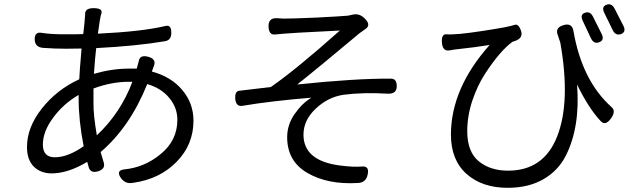

<svg xmlns="http://www.w3.org/2000/svg" viewBox="-20 -832 3040 918"><path d="M634 -504 643 -538Q648 -571 687 -561Q727 -551 717 -520L706 -490Q799 -465 852 -401Q905 -338 905 -255Q905 -140 824 -58Q744 24 617 42Q578 50 556 16Q535 -17 573 -22Q671 -31 749 -96Q828 -161 828 -259Q828 -317 790 -363Q752 -410 684 -430Q601 -224 461 -105L476 -55Q485 -24 449 -13Q413 -2 404 -33L397 -58Q305 -3 227 -3Q175 -3 142 -35Q109 -68 109 -129Q109 -223 180 -313Q252 -404 359 -453Q360 -486 370 -600L296 -599Q243 -599 187 -603Q147 -606 146 -643Q145 -681 179 -675Q221 -668 288 -668Q355 -668 378 -669Q379 -679 381 -695L384 -724Q388 -772 387 -767Q388 -794 430 -793Q472 -792 465 -768Q459 -755 448 -671Q659 -681 772 -708Q799 -714 799 -677Q800 -640 769 -635Q634 -612 440 -602Q435 -563 429 -479Q516 -504 597 -504ZM427 -409V-339Q426 -284 443 -185Q557 -292 613 -441H596Q514 -441 427 -409ZM234 -269Q185 -203 185 -141Q185 -80 242 -80Q305 -80 380 -133Q356 -255 356 -360V-378Q283 -336 234 -269Z M1605 -686Q1368 -675 1293 -667Q1266 -665 1264 -704Q1262 -747 1304 -745L1336 -743Q1379 -743 1494 -748Q1609 -754 1643 -757L1671 -763Q1703 -768 1728 -739Q1754 -711 1727 -693L1700 -674Q1491 -499 1401 -428Q1677 -457 1848 -456Q1877 -457 1877 -420Q1877 -383 1836 -384Q1715 -391 1623 -379Q1548 -368 1489 -312Q1431 -257 1431 -188Q1431 -64 1603 -41Q1672 -32 1712 -36Q1747 -38 1738 2Q1730 43 1688 43Q1547 51 1450 -5Q1353 -61 1353 -176Q1353 -235 1388 -286Q1424 -338 1469 -365Q1275 -349 1139 -326Q1109 -321 1105 -358Q1102 -396 1124 -398Q1156 -402 1275 -416Q1395 -499 1605 -686Z M2675 -712Q2715 -724 2722 -683Q2763 -446 2904 -320Q2927 -300 2900 -264Q2874 -229 2852 -253Q2794 -315 2739 -428Q2755 -225 2685 -87Q2649 -16 2578 25Q2507 66 2407 66Q2286 66 2211 0Q2136 -67 2136 -188Q2136 -409 2321 -617Q2255 -606 2152 -595L2129 -591Q2096 -586 2093 -628Q2090 -670 2114 -668Q2157 -664 2287 -684Q2418 -704 2440 -713Q2459 -720 2471 -685Q2483 -650 2442 -636L2430 -632Q2370 -588 2299 -479Q2263 -424 2238 -350Q2214 -277 2214 -205Q2214 -106 2269 -61Q2324 -16 2409 -16Q2580 -16 2644 -180Q2709 -345 2659 -628L2645 -670Q2636 -701 2675 -712ZM2777 -771Q2802 -780 2816 -751L2857 -669Q2871 -640 2845 -630Q2819 -620 2805 -650L2766 -733Q2752 -763 2777 -771ZM2879 -809Q2904 -819 2919 -790L2961 -708Q2975 -679 2949 -669Q2923 -660 2909 -689L2869 -771Q2855 -800 2879 -809Z"/></svg>

Font: Swei Gothic CJK TC Regular
Style: Regular
Weight: 400
Version: Version 2.129